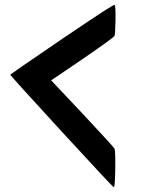

<svg xmlns="http://www.w3.org/2000/svg" viewBox="-20 -781 596 803"><path d="M241 -619Q312 -667 352.5 -694Q393 -721 418 -737Q443 -753 451.5 -757.5Q460 -762 460 -760Q464 -752 463 -694.5Q462 -637 459 -631Q453 -622 340 -544Q222 -464 209 -455L194 -445L325 -306Q457 -165 459 -159Q463 -149 462 -74Q461 2 456 2Q452 2 237 -232Q22 -466 23 -469Q24 -471 241 -619Z"/></svg>

Font: FoundationOne
Style: Medium
Weight: 500
Version: Version 0.4